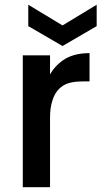

<svg xmlns="http://www.w3.org/2000/svg" viewBox="-20 -782 424 802"><path d="M75.2 -550.8H189V-471.2Q212.9 -512.7 253.9 -537.1Q294.4 -560.1 354 -560.1V-441.9H325.2Q292 -441.9 268.1 -435.1Q244.1 -428.2 226.1 -410.2Q208.5 -392.6 199.2 -362.8Q189 -333 189 -290V0H75.2ZM98.1 -672.9V-762.2L241.2 -675.8L383.8 -762.2V-672.9L241.2 -589.8Z"/></svg>

Font: PoppinsZ Medium
Style: Regular
Weight: 500
Designer: Ninad Kale (Devanagari), Jonny Pinhorn (Latin)
Foundry: Indian Type Foundry
Version: Version 3.002;FEAKit 1.0